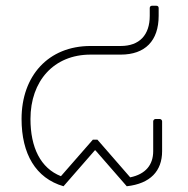

<svg xmlns="http://www.w3.org/2000/svg" viewBox="-20 -640 654 668"><path d="M521 -226C517 -226 513 -222 513 -218V-114C513 -67 487 -34 433 -23L319 -154H303L192 -27C121 -55 86 -127 86 -226C86 -358 167 -450 295 -450H400C485 -450 532 -498 532 -585V-612C532 -617 529 -620 524 -620H509C504 -620 501 -617 501 -612V-585C501 -518 465 -480 400 -480H295C148 -480 55 -376 55 -226C55 -105 104 -20 201 8L310 -117H312L421 8C503 -1 544 -45 544 -114V-218C544 -222 540 -226 536 -226Z"/></svg>

Font: LINE Seed Sans TH Thin
Style: Regular
Weight: 250
Designer: Dalton Maag Ltd | Thai characters by Cadson Demak Co.,Ltd.
Foundry: Dalton Maag Ltd
Version: Version 1.003